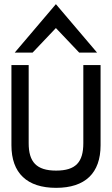

<svg xmlns="http://www.w3.org/2000/svg" viewBox="-20 -893 539 924"><path d="M137 -640 249 -758 361 -640H447L249 -873L51 -640ZM381 -204C381 -113 345 -72 250 -72C155 -72 118 -114 118 -204V-580H35V-194C35 -60 110 11 250 11C390 11 464 -60 464 -194V-580H381Z"/></svg>

Font: Charger
Style: Bd
Weight: 400
Designer: Jasper
Foundry: Cannot Into Space Fonts
Version: Version 0.98